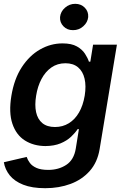

<svg xmlns="http://www.w3.org/2000/svg" viewBox="-36 -783 642 1019"><path d="M204.1 215.8Q133.8 215.8 87.2 197.3Q40.5 178.7 15.6 147.5Q-9.3 116.2 -15.6 78.1L105.5 49.8Q110.8 65.9 122.6 81.8Q134.3 97.7 157.7 108.2Q181.2 118.7 220.2 118.7Q274.9 118.7 315.7 92Q356.4 65.4 366.2 5.4L382.8 -97.7H376Q363.3 -78.1 341.1 -57.1Q318.8 -36.1 285.4 -22.2Q252 -8.3 205.1 -7.8Q142.1 -8.3 95.9 -37.6Q49.8 -66.9 29.8 -126.2Q9.8 -185.5 24.4 -274.4Q39.1 -364.3 79.6 -426.3Q120.1 -488.3 176.5 -520.5Q232.9 -552.7 295.9 -552.7Q343.8 -552.7 372.1 -536.6Q400.4 -520.5 415 -497.8Q429.7 -475.1 436 -455.6H443.4L458 -545.9H584.5L492.7 8.8Q481 78.6 440.2 124.5Q399.4 170.4 338.4 193.1Q277.3 215.8 204.1 215.8ZM255.9 -108.9Q296.9 -108.9 329.3 -128.9Q361.8 -148.9 383.3 -186Q404.8 -223.1 413.6 -275.4Q421.9 -327.1 412.8 -365.7Q403.8 -404.3 378.2 -425.8Q352.5 -447.3 311.5 -447.3Q268.6 -447.3 236.6 -424.8Q204.6 -402.3 184.1 -363.5Q163.6 -324.7 155.8 -275.4Q147.5 -225.6 155.5 -188Q163.6 -150.4 188.7 -129.6Q213.9 -108.9 255.9 -108.9ZM351.6 -623Q320.8 -622.6 300.8 -643.3Q280.8 -664.1 282.7 -692.4Q285.6 -721.7 309.1 -742.2Q332.5 -762.7 363.3 -762.7Q394 -762.7 414.1 -742.2Q434.1 -721.7 432.1 -692.4Q429.2 -664.1 405.8 -643.3Q382.3 -622.6 351.6 -623Z"/></svg>

Font: Inter Tight SemiBold
Style: Italic
Weight: 600
Italic angle: -9.39999°
Designer: Rasmus Andersson
Foundry: rsms
Version: Version 3.004